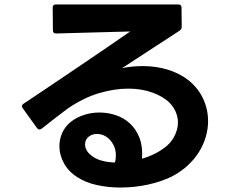

<svg xmlns="http://www.w3.org/2000/svg" viewBox="-20 -779 1040 860"><path d="M520 61Q465 61 414.5 50Q364 39 327 15Q286 -11 266 -48.5Q246 -86 246 -124Q246 -155 258.5 -183.5Q271 -212 297 -233Q322 -253 355.5 -264Q389 -275 426 -275Q463 -275 499 -263Q535 -251 562.5 -225.5Q590 -200 605 -161Q620 -122 616 -68Q663 -82 696 -103Q739 -129 758 -163Q777 -197 777 -230Q777 -255 767 -278Q757 -301 740 -318Q711 -347 662.5 -364.5Q614 -382 554 -382Q493 -382 424.5 -362Q356 -342 285 -294Q261 -276 231.5 -253.5Q202 -231 167 -203Q162 -199 157 -199Q151 -199 146 -205L82 -294Q78 -300 78 -303Q78 -309 85 -314Q157 -362 221.5 -405.5Q286 -449 344.5 -488.5Q403 -528 457 -565Q511 -602 563 -638Q479 -636 394.5 -633.5Q310 -631 231 -629Q217 -629 217 -643L216 -745Q216 -759 230 -759H779Q793 -759 793 -745L794 -659Q794 -648 785 -642L527 -474Q574 -483 619 -483Q679 -483 731.5 -467Q784 -451 825 -419Q868 -384 890 -336.5Q912 -289 912 -236Q912 -202 902 -167Q892 -132 872 -99.5Q852 -67 821.5 -38.5Q791 -10 749 12Q702 35 642 48Q582 61 520 61ZM495 -51Q499 -66 499 -82Q499 -105 491.5 -122.5Q484 -140 472 -153Q460 -166 445 -172.5Q430 -179 415 -179Q393 -179 379 -168Q361 -155 361 -132Q361 -120 367 -108Q373 -96 384 -87Q403 -69 432 -60.5Q461 -52 495 -51Z"/></svg>

Font: LINE Seed JP_TTF Bold
Style: Regular
Weight: 700
Designer: LINE & Fontrix & Fontworks
Version: Version 1.009